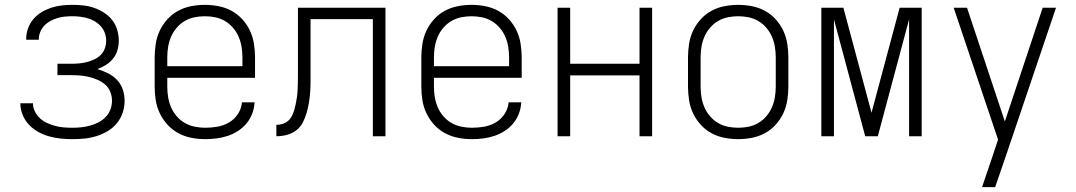

<svg xmlns="http://www.w3.org/2000/svg" viewBox="-20 -562 4440 792"><path d="M279 12Q254 12 230 9.5Q206 7 182.5 0.5Q159 -6 137.5 -18Q116 -30 99.5 -47.5Q83 -65 73.5 -88Q64 -111 64 -135V-136H116Q116 -118 124 -102Q132 -86 145 -74Q158 -62 174.5 -54.5Q191 -47 208 -42.5Q225 -38 243 -36.5Q261 -35 279 -35Q297 -35 315.5 -37Q334 -39 352 -44Q370 -49 386.5 -57.5Q403 -66 416 -79.5Q429 -93 435.5 -110.5Q442 -128 442 -147Q442 -165 435 -183Q428 -201 414 -213Q400 -225 383 -232.5Q366 -240 348 -244.5Q330 -249 311.5 -250.5Q293 -252 275 -252H217V-299H275Q291 -299 307 -300.5Q323 -302 338.5 -306Q354 -310 369 -317Q384 -324 395.5 -335.5Q407 -347 412.5 -362.5Q418 -378 418 -394Q418 -410 412.5 -425.5Q407 -441 396.5 -453Q386 -465 372 -473.5Q358 -482 342.5 -486.5Q327 -491 311 -493Q295 -495 279 -495Q263 -495 247.5 -493.5Q232 -492 217 -487.5Q202 -483 188 -475.5Q174 -468 163 -456.5Q152 -445 146 -430Q140 -415 140 -400V-398H88V-401Q88 -423 95.5 -444.5Q103 -466 117.5 -483Q132 -500 151 -511.5Q170 -523 191 -530Q212 -537 234.5 -539.5Q257 -542 279 -542Q302 -542 324.5 -539.5Q347 -537 368.5 -529.5Q390 -522 409.5 -509.5Q429 -497 443 -479Q457 -461 463.5 -439Q470 -417 470 -394Q470 -374 464.5 -355Q459 -336 446.5 -320.5Q434 -305 417.5 -294.5Q401 -284 382 -277Q405 -270 426 -259.5Q447 -249 463 -232Q479 -215 486.5 -192.5Q494 -170 494 -146Q494 -121 486 -97Q478 -73 462 -53.5Q446 -34 424 -21Q402 -8 378 -0.5Q354 7 329 9.5Q304 12 279 12Z M826 12Q798 12 769.5 6.5Q741 1 716 -12.5Q691 -26 671.5 -47Q652 -68 639.5 -94Q627 -120 622.5 -148Q618 -176 618 -205V-325Q618 -353 622.5 -381.5Q627 -410 639 -435.5Q651 -461 670.5 -482.5Q690 -504 715 -517.5Q740 -531 768.5 -536.5Q797 -542 825 -542Q853 -542 881.5 -536.5Q910 -531 935 -517.5Q960 -504 979.5 -482.5Q999 -461 1011 -435.5Q1023 -410 1027.5 -381.5Q1032 -353 1032 -325V-241H670V-205Q670 -183 673.5 -161.5Q677 -140 685.5 -120Q694 -100 708.5 -83Q723 -66 742 -55Q761 -44 783 -39.5Q805 -35 826 -35Q852 -35 877.5 -39.5Q903 -44 925 -57Q947 -70 961.5 -92Q976 -114 978 -140H1030Q1029 -116 1020.5 -93.5Q1012 -71 997 -53Q982 -35 962 -22Q942 -9 919.5 -1.5Q897 6 873.5 9Q850 12 826 12ZM980 -289V-325Q980 -347 976.5 -368.5Q973 -390 964.5 -410Q956 -430 941.5 -447Q927 -464 908.5 -475Q890 -486 868.5 -490.5Q847 -495 825 -495Q803 -495 781.5 -490.5Q760 -486 741.5 -475Q723 -464 708.5 -447Q694 -430 685.5 -410Q677 -390 673.5 -368.5Q670 -347 670 -325V-289Z M1518 0V-483H1261V-269Q1261 -248 1261 -226Q1261 -204 1259.5 -182.5Q1258 -161 1254.5 -139.5Q1251 -118 1245 -97Q1239 -76 1229 -56.5Q1219 -37 1201.5 -24Q1184 -11 1163 -5.5Q1142 0 1120 0V-47Q1133 -47 1146 -51Q1159 -55 1169 -64Q1179 -73 1185 -85.5Q1191 -98 1194.5 -110.5Q1198 -123 1200.5 -136Q1203 -149 1205 -162.5Q1207 -176 1207.5 -189Q1208 -202 1208.5 -215.5Q1209 -229 1209 -242.5Q1209 -256 1209 -269V-530H1570V0Z M1926 12Q1898 12 1869.5 6.5Q1841 1 1816 -12.5Q1791 -26 1771.5 -47Q1752 -68 1739.5 -94Q1727 -120 1722.5 -148Q1718 -176 1718 -205V-325Q1718 -353 1722.5 -381.5Q1727 -410 1739 -435.5Q1751 -461 1770.5 -482.5Q1790 -504 1815 -517.5Q1840 -531 1868.5 -536.5Q1897 -542 1925 -542Q1953 -542 1981.5 -536.5Q2010 -531 2035 -517.5Q2060 -504 2079.5 -482.5Q2099 -461 2111 -435.5Q2123 -410 2127.5 -381.5Q2132 -353 2132 -325V-241H1770V-205Q1770 -183 1773.5 -161.5Q1777 -140 1785.5 -120Q1794 -100 1808.5 -83Q1823 -66 1842 -55Q1861 -44 1883 -39.5Q1905 -35 1926 -35Q1952 -35 1977.5 -39.5Q2003 -44 2025 -57Q2047 -70 2061.5 -92Q2076 -114 2078 -140H2130Q2129 -116 2120.5 -93.5Q2112 -71 2097 -53Q2082 -35 2062 -22Q2042 -9 2019.5 -1.5Q1997 6 1973.5 9Q1950 12 1926 12ZM2080 -289V-325Q2080 -347 2076.5 -368.5Q2073 -390 2064.5 -410Q2056 -430 2041.5 -447Q2027 -464 2008.5 -475Q1990 -486 1968.5 -490.5Q1947 -495 1925 -495Q1903 -495 1881.5 -490.5Q1860 -486 1841.5 -475Q1823 -464 1808.5 -447Q1794 -430 1785.5 -410Q1777 -390 1773.5 -368.5Q1770 -347 1770 -325V-289Z M2280 0V-530H2332V-299H2618V-530H2670V0H2618V-251H2332V0Z M3025 12Q2997 12 2968.5 6.5Q2940 1 2915 -12.5Q2890 -26 2870.5 -47.5Q2851 -69 2839 -94.5Q2827 -120 2822.5 -148.5Q2818 -177 2818 -205V-325Q2818 -353 2822.5 -381.5Q2827 -410 2839 -435.5Q2851 -461 2870.5 -482.5Q2890 -504 2915 -517.5Q2940 -531 2968.5 -536.5Q2997 -542 3025 -542Q3053 -542 3081.5 -536.5Q3110 -531 3135 -517.5Q3160 -504 3179.5 -482.5Q3199 -461 3211 -435.5Q3223 -410 3227.5 -381.5Q3232 -353 3232 -325V-205Q3232 -177 3227.5 -148.5Q3223 -120 3211 -94.5Q3199 -69 3179.5 -47.5Q3160 -26 3135 -12.5Q3110 1 3081.5 6.5Q3053 12 3025 12ZM3025 -35Q3047 -35 3068.5 -39.5Q3090 -44 3108.5 -55Q3127 -66 3141.5 -83Q3156 -100 3164.5 -120Q3173 -140 3176.5 -161.5Q3180 -183 3180 -205V-325Q3180 -347 3176.5 -368.5Q3173 -390 3164.5 -410Q3156 -430 3141.5 -447Q3127 -464 3108.5 -475Q3090 -486 3068.5 -490.5Q3047 -495 3025 -495Q3003 -495 2981.5 -490.5Q2960 -486 2941.5 -475Q2923 -464 2908.5 -447Q2894 -430 2885.5 -410Q2877 -390 2873.5 -368.5Q2870 -347 2870 -325V-205Q2870 -183 2873.5 -161.5Q2877 -140 2885.5 -120Q2894 -100 2908.5 -83Q2923 -66 2941.5 -55Q2960 -44 2981.5 -39.5Q3003 -35 3025 -35Z M3368 0V-530H3459L3575 -97L3691 -530H3782V0H3730V-482L3601 0H3549L3420 -482V0Z M4031 210Q4040 183 4049 156.5Q4058 130 4067 104L4097 14L3914 -530H3969L4125 -61L4281 -530H4336L4131 76L4085 210Z"/></svg>

Font: Lode Dark Term
Style: Regular
Weight: 400
Monospace: yes
Designer: Belleve Invis
Foundry: Belleve Invis
Version: Version 29.2.0